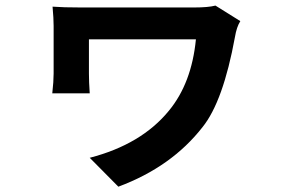

<svg xmlns="http://www.w3.org/2000/svg" viewBox="-20 -580 1040 701"><path d="M766.6 -559.6 857.4 -502.9Q843.8 -481.4 837.9 -445.3Q794.9 -210 719.7 -116.2Q606.4 29.3 412.1 101.6L307.6 -3.9Q496.1 -52.7 596.7 -175.8Q679.7 -276.4 695.3 -436.5H304.7V-311.5Q304.7 -280.3 307.6 -239.3H170.9Q175.8 -283.2 175.8 -311.5V-485.4Q175.8 -512.7 171.9 -555.7Q210.9 -552.7 275.4 -552.7H688.5Q740.2 -552.7 766.6 -559.6Z"/></svg>

Font: GenEi Gothic M Regular
Style: Bold
Weight: 700
Designer: o_tamon (Modified); [Source Han Sans]
Ryoko NISHIZUKA  (kana & ideographs); Paul D. Hunt (Latin, Greek & Cyrillic); Wenl
Version: Version 1.1a;Original Version 1.004